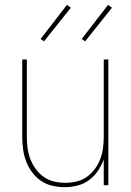

<svg xmlns="http://www.w3.org/2000/svg" viewBox="-20 -766 540 794"><path d="M247 8Q221 8 195.5 2Q170 -4 149 -18.5Q128 -33 112.5 -54Q97 -75 88 -99Q79 -123 75.5 -148.5Q72 -174 72 -200V-520H91V-200Q91 -177 94 -153.5Q97 -130 105.5 -108Q114 -86 128 -67Q142 -48 161 -34.5Q180 -21 203.5 -15.5Q227 -10 250 -10Q273 -10 296.5 -15.5Q320 -21 339 -34.5Q358 -48 372 -67Q386 -86 394.5 -108Q403 -130 406 -153.5Q409 -177 409 -200V-520H428V0H409V-107Q400 -82 385 -59.5Q370 -37 348 -21Q326 -5 300 1.5Q274 8 247 8ZM332 -595 318 -605 427 -746 443 -734ZM162 -595 148 -605 257 -746 273 -734Z"/></svg>

Font: Iosevka Term Curly Thin
Style: Regular
Weight: 100
Designer: Belleve Invis
Foundry: Belleve Invis
Version: Version 32.3.0